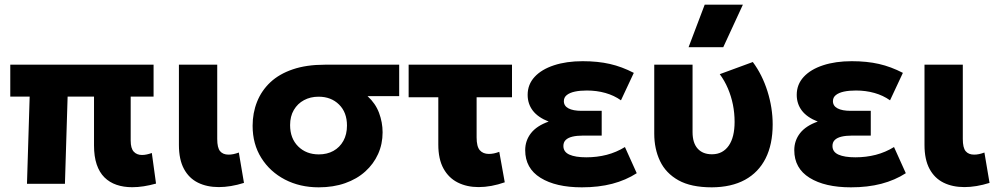

<svg xmlns="http://www.w3.org/2000/svg" viewBox="-20 -787 4274 822"><path d="M546 14.5Q509 14.5 479 4.2Q449 -6 427.2 -27.5Q405.5 -49 394 -83Q382.5 -117 382.5 -164.5V-373.5H269.5L258 0H95.5L107 -373.5H24V-510H637.5V-373.5H539.5V-185Q539.5 -152 552.5 -137.8Q565.5 -123.5 588 -123.5Q598 -123.5 608.5 -125.8Q619 -128 630 -132L648 -1Q621 6.5 595.5 10.5Q570 14.5 546 14.5Z M917 14Q866 14 827.5 -5Q789 -24 767.5 -64Q746 -104 746 -166.5V-510H910V-192Q910 -154.5 922.2 -139.8Q934.5 -125 958.5 -125Q968.5 -125 979.5 -127.2Q990.5 -129.5 1002.5 -134L1024.5 -4Q996 5 968.8 9.5Q941.5 14 917 14Z M1344.5 15Q1264 15 1200 -18.2Q1136 -51.5 1098.8 -110.8Q1061.5 -170 1061.5 -248.5Q1061.5 -303.5 1080.5 -351.2Q1099.5 -399 1137.5 -434.8Q1175.5 -470.5 1233.8 -490.2Q1292 -510 1370.5 -510H1689V-375.5H1553.5Q1587.5 -344.5 1602.8 -303.8Q1618 -263 1618 -220.5Q1618 -170.5 1598.8 -127.8Q1579.5 -85 1543.8 -52.8Q1508 -20.5 1457.5 -2.8Q1407 15 1344.5 15ZM1345 -126Q1380.5 -126 1407.5 -141Q1434.5 -156 1450 -183.8Q1465.5 -211.5 1465.5 -249.5Q1465.5 -306 1431.5 -339.5Q1397.5 -373 1344 -373Q1309 -373 1281.5 -358.2Q1254 -343.5 1238 -316.2Q1222 -289 1222 -251.5Q1222 -194.5 1256.5 -160.2Q1291 -126 1345 -126Z M2029 14Q1979 14 1940 -5.5Q1901 -25 1878.8 -65.2Q1856.5 -105.5 1856.5 -168V-370.5H1729.5V-510H2172V-370.5H2020.5V-198.5Q2020.5 -159.5 2034.2 -143.8Q2048 -128 2073 -128Q2083.5 -128 2094.5 -130.2Q2105.5 -132.5 2117.5 -137L2141 -6.5Q2112.5 3.5 2084 8.8Q2055.5 14 2029 14Z M2471 15Q2359.5 15 2294 -25.8Q2228.5 -66.5 2228.5 -144Q2228.5 -185 2253.2 -216.8Q2278 -248.5 2329 -266.5Q2283 -284.5 2261 -313.5Q2239 -342.5 2239 -381Q2239 -425.5 2268.8 -457.8Q2298.5 -490 2351.8 -507.5Q2405 -525 2474.5 -525Q2539.5 -525 2591 -513.2Q2642.5 -501.5 2693.5 -475L2638.5 -357.5Q2609 -378.5 2571.8 -389Q2534.5 -399.5 2492.5 -399.5Q2463 -399.5 2441 -394.8Q2419 -390 2406.5 -380Q2394 -370 2394 -354Q2394 -333.5 2413.8 -323Q2433.5 -312.5 2470 -312.5H2556V-206.5H2476Q2449.5 -206.5 2430.8 -202Q2412 -197.5 2402 -187.8Q2392 -178 2392 -162Q2392 -136.5 2417.8 -125Q2443.5 -113.5 2490 -113.5Q2536 -113.5 2577.5 -124.2Q2619 -135 2655.5 -157.5L2706 -45.5Q2659.5 -15.5 2601.2 -0.2Q2543 15 2471 15Z M3027.5 15Q2938.5 15 2884.5 -15.2Q2830.5 -45.5 2805.8 -97.5Q2781 -149.5 2781 -215V-510H2945V-221.5Q2945 -175 2966.8 -150.8Q2988.5 -126.5 3028 -126.5Q3052 -126.5 3070 -136.2Q3088 -146 3100.2 -163.8Q3112.5 -181.5 3118.8 -207.2Q3125 -233 3125 -265Q3125 -303 3117.8 -339Q3110.5 -375 3096.5 -408Q3082.5 -441 3061.5 -469.5L3203 -521.5Q3243.5 -467 3265.8 -396Q3288 -325 3288 -254.5Q3288 -169 3257.8 -109Q3227.5 -49 3169.5 -17.2Q3111.5 14.5 3027.5 15ZM2928 -585 2997 -767H3160.5L3076.5 -585Z M3623 15Q3511.5 15 3446 -25.8Q3380.5 -66.5 3380.5 -144Q3380.5 -185 3405.2 -216.8Q3430 -248.5 3481 -266.5Q3435 -284.5 3413 -313.5Q3391 -342.5 3391 -381Q3391 -425.5 3420.8 -457.8Q3450.5 -490 3503.8 -507.5Q3557 -525 3626.5 -525Q3691.5 -525 3743 -513.2Q3794.5 -501.5 3845.5 -475L3790.5 -357.5Q3761 -378.5 3723.8 -389Q3686.5 -399.5 3644.5 -399.5Q3615 -399.5 3593 -394.8Q3571 -390 3558.5 -380Q3546 -370 3546 -354Q3546 -333.5 3565.8 -323Q3585.5 -312.5 3622 -312.5H3708V-206.5H3628Q3601.5 -206.5 3582.8 -202Q3564 -197.5 3554 -187.8Q3544 -178 3544 -162Q3544 -136.5 3569.8 -125Q3595.5 -113.5 3642 -113.5Q3688 -113.5 3729.5 -124.2Q3771 -135 3807.5 -157.5L3858 -45.5Q3811.5 -15.5 3753.2 -0.2Q3695 15 3623 15Z M4109 14Q4058 14 4019.5 -5Q3981 -24 3959.5 -64Q3938 -104 3938 -166.5V-510H4102V-192Q4102 -154.5 4114.2 -139.8Q4126.5 -125 4150.5 -125Q4160.5 -125 4171.5 -127.2Q4182.5 -129.5 4194.5 -134L4216.5 -4Q4188 5 4160.8 9.5Q4133.5 14 4109 14Z"/></svg>

Font: Geologica Thin Roman
Style: Bold
Weight: 700
Version: Version 1.010;gftools[0.9.28]